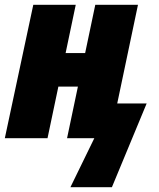

<svg xmlns="http://www.w3.org/2000/svg" viewBox="-23 -573 661 796"><path d="M441 203 585 -144H463L549 -553H372L330 -353H249L291 -553H115L-3 0H174L219 -214H300L255 0H368L269 203Z"/></svg>

Font: Noto Sans Display SemiCondensed Black
Style: Italic
Weight: 900
Width: 4
Designer: Monotype Design team
Foundry: Monotype Imaging Inc.
Version: 1.000